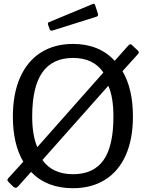

<svg xmlns="http://www.w3.org/2000/svg" viewBox="-20 -984 769 1014"><path d="M709 -716Q713 -712 713 -708Q713 -705 710 -700L627 -608Q682 -515 682 -369Q682 -249 644 -164Q606 -79 534.5 -34.5Q463 10 365 10Q227 10 144 -76L76 0Q68 8 63 8Q58 8 50 2L27 -21Q19 -29 19 -34Q19 -36 23 -42L103 -130Q48 -223 48 -368Q48 -489 86.5 -575.5Q125 -662 196.5 -707Q268 -752 366 -752Q503 -752 586 -663L658 -744Q669 -755 676 -747ZM150 -368Q150 -270 177 -207L526 -601Q474 -678 366 -678Q257 -678 203.5 -601.5Q150 -525 150 -368ZM579 -368Q579 -471 552 -531L204 -139Q257 -64 366 -64Q474 -64 526.5 -138Q579 -212 579 -368ZM497 -912Q498 -910 498 -906Q498 -898 487 -895L258 -823Q256 -822 252 -822Q245 -822 242 -831L234 -853Q233 -855 233 -858Q233 -866 239 -867L470 -963Q471 -964 474 -964Q480 -964 482 -958Z"/></svg>

Font: Libre Franklin
Style: Regular
Weight: 400
Designer: Pablo Impallari, Rodrigo Fuenzalida
Foundry: Impallari Type
Version: Version 1.001; ttfautohint (v1.4.1)